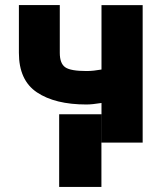

<svg xmlns="http://www.w3.org/2000/svg" viewBox="-20 -566 637 762"><path d="M55 -356.2V-545.8H217.3V-356.2Q217.3 -313.9 239 -299Q260.3 -284.1 323.2 -284.1Q338.1 -284.1 352.5 -285.7Q366.8 -287.3 382.8 -290.1V-545.5H546.2V0H382.8V-157.3Q364.7 -154.5 350 -152.9Q335.2 -151.3 323.2 -151.3Q198.2 -151.3 126.4 -199.6Q55 -247.5 55 -356.2ZM214.8 175.8V-112.6H382.5V175.8Z"/></svg>

Font: Inter P Extra Bold
Style: Regular
Weight: 800
Designer: Rasmus Andersson
Foundry: rsms
Version: Version 3.018;git-588b23468